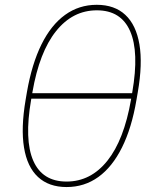

<svg xmlns="http://www.w3.org/2000/svg" viewBox="-20 -755 636 783"><path d="M251.5 7.8Q179.2 7.8 135 -33.2Q90.8 -74.2 77.9 -153.6Q64.9 -232.9 84.5 -348.1L89.8 -379.4Q109.9 -494.6 149.2 -574Q188.5 -653.3 245.4 -694.3Q302.2 -735.4 374.5 -735.4Q447.3 -735.4 491.2 -694.3Q535.2 -653.3 548.6 -574Q562 -494.6 542 -379.4L536.6 -348.1Q517.1 -232.9 477.5 -153.6Q438 -74.2 381.1 -33.2Q324.2 7.8 251.5 7.8ZM251.5 -14.6Q350.1 -14.6 418 -99.6Q485.8 -184.6 514.2 -348.1L519.5 -379.4Q547.9 -543 510.7 -627.9Q473.6 -712.9 375 -712.9Q276.4 -712.9 208.5 -627.9Q140.6 -543 112.3 -379.4L106.9 -348.1Q78.6 -184.6 115.7 -99.6Q152.8 -14.6 251.5 -14.6ZM96.2 -352.5 99.6 -375H530.3L526.9 -352.5Z"/></svg>

Font: Inter Thin
Style: Italic
Weight: 250
Italic angle: -9.3988°
Designer: Rasmus Andersson
Foundry: rsms
Version: Version 4.001;git-66647c0bb